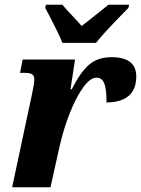

<svg xmlns="http://www.w3.org/2000/svg" viewBox="-20 -786 592 806"><path d="M115 -394Q124 -435 124 -454Q124 -468 115 -474Q106 -480 87 -480H64L75 -536H295L276 -411H281Q318 -484 354.5 -515Q391 -546 448 -546Q552 -546 552 -465Q552 -410 519.5 -383Q487 -356 427 -356Q428 -407 418.5 -433.5Q409 -460 385 -460Q359 -460 329.5 -419.5Q300 -379 273.5 -312.5Q247 -246 230 -171L192 0H31ZM170 -753 173 -766H242Q252 -753 291 -712L323 -677Q352 -699 435 -766H522L519 -753Q510 -743 487 -720Q409 -640 383 -606H242Q229 -641 170 -753Z"/></svg>

Font: Noto Serif NarrowExtraBold
Style: Italic
Weight: 800
Width: 4
Italic angle: -12°
Designer: Monotype Design Team
Foundry: Monotype Imaging Inc.
Version: Version 1.001